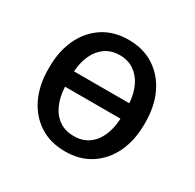

<svg xmlns="http://www.w3.org/2000/svg" viewBox="-126 -673 830 819"><g transform="rotate(30 289.5 -264.0)"><path d="M287.6 10.3Q214.4 10.3 161.4 -24.2Q108.4 -58.6 79.6 -119.1Q50.8 -179.7 50.8 -258.3V-269Q50.8 -347.2 79.6 -408Q108.4 -468.8 161.1 -503.4Q213.9 -538.1 286.6 -538.1Q359.4 -538.1 412.6 -503.4Q465.8 -468.8 494.6 -408.2Q523.4 -347.7 523.4 -269V-258.3Q523.4 -179.7 494.6 -119.1Q465.8 -58.6 413.1 -24.2Q360.4 10.3 287.6 10.3ZM287.6 -64.9Q329.1 -64.9 358.6 -85.4Q388.2 -106 404.5 -142.6Q420.9 -179.2 423.3 -226.6L422.4 -229H151.4L150.4 -226.6Q152.8 -179.2 169.2 -142.6Q185.5 -106 215.3 -85.4Q245.1 -64.9 287.6 -64.9ZM151.9 -304.7H421.9L422.9 -307.1Q419.4 -352.5 402.6 -387.5Q385.7 -422.4 356.4 -442.4Q327.1 -462.4 286.6 -462.4Q245.6 -462.4 216.6 -442.4Q187.5 -422.4 170.9 -387.5Q154.3 -352.5 150.9 -307.1Z"/></g></svg>

Font: Roboto Slab LO
Style: Regular
Weight: 400
Designer: Google
Version: Version 2.000